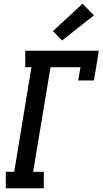

<svg xmlns="http://www.w3.org/2000/svg" viewBox="-20 -1006 548 1026"><path d="M11 0V-88H56L148 -647H115V-735H508L482 -576H398L410 -647H250L157 -88H214V0ZM312 -790 263 -840 421 -986 482 -924Z"/></svg>

Font: Iosevka Slab Semibold
Style: Italic
Weight: 600
Italic angle: -9°
Monospace: yes
Designer: Belleve Invis
Foundry: Belleve Invis
Version: Version 11.1.1; ttfautohint (v1.8.3)